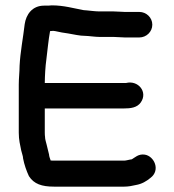

<svg xmlns="http://www.w3.org/2000/svg" viewBox="-20 -676 650 716"><path d="M302.2 -637.4H301.8C298 -637.4 294.7 -637.7 291.7 -638.2C255 -645 217.3 -656 173.7 -656H173.2C168 -655.4 163.2 -655 159.5 -655H144.5C99.9 -655 77.3 -621.6 72.1 -586C66.3 -535.3 55.7 -483.1 53 -429.9L53 -429.7V-429.5C53 -407 50 -384.1 50 -361V-181C50 -154 55.1 -135.1 59.1 -115C61.5 -103.8 66 -93.8 66 -86.1V-85.5C70.4 -62.1 78.9 -38.3 87.9 -19.1C106.6 10.2 136 20 181.1 20H443.5C458 20 474.4 17 486.9 13.9C508.9 10.2 526 -0.1 541 -12.5C579.5 -41.2 555.2 -94.2 519.6 -99.4C496.1 -102.9 482.5 -87.9 471.5 -81.9C464 -81.3 450.2 -77 443.5 -77H181.1C176.6 -77 174.6 -77 169 -77.4C166.5 -84 163 -94.2 163 -98.7V-99.4C160.3 -112.6 156.6 -123.4 153.9 -136.7C151.7 -147 148 -155.8 148 -165.1V-165.7C147.4 -169.3 147 -174.2 147 -181.5V-271.5H440.5C467.8 -271.5 491.5 -274.5 505.2 -294.3C532.2 -333.3 495.1 -377.6 450.5 -366.6H147C147.3 -394.1 149.2 -428.7 152.9 -454.4C157.4 -489.3 160.4 -526.2 166.7 -560C170.3 -560.2 173 -560.3 178.3 -560.9C179.1 -560.8 180.7 -560.8 185.7 -560C202.2 -556 218.9 -553.3 235 -551.1C254 -548.2 275.8 -542.2 298.6 -542.2C309.6 -542.2 334.7 -538.3 350.5 -538.3H403.5C415.5 -538.3 433.4 -536.3 445.5 -536.3H499.5C526.1 -536.3 548 -557.8 548 -583.9C548 -610 526.1 -631.5 499.5 -631.5H445.5C434.1 -631.5 418.3 -633.4 403.5 -633.4H350.5C336.8 -633.4 313.8 -636.3 302.2 -637.4Z"/></svg>

Font: HoneyBee
Style: Blk
Weight: 700
Foundry: Cannot Into Space Fonts
Version: Version 0.89